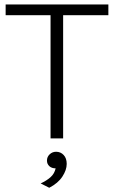

<svg xmlns="http://www.w3.org/2000/svg" viewBox="-20 -638 525 885"><path d="M271 0H213V-568H6V-617.5H479.5V-568H271ZM207 227.5 167.5 207.5Q195.5 194.5 213.2 178.5Q231 162.5 236.5 138Q218.5 138 207.5 128Q196.5 118 196.5 102Q196.5 85 209 73.2Q221.5 61.5 238.5 61.5Q259.5 61.5 273.5 76.5Q287.5 91.5 287.5 117.5Q287.5 145.5 267.5 176Q247.5 206.5 207 227.5Z"/></svg>

Font: Betina Sans Light
Style: Regular
Weight: 300
Designer: Jonathan Pinhorn (font) & Cristiano Sobral (main changes)
Version: Version 2.001;October 6, 2020;FontCreator 13.0.0.2681 64-bit